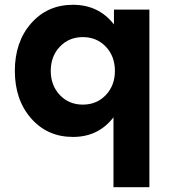

<svg xmlns="http://www.w3.org/2000/svg" viewBox="-20 -552 709 802"><path d="M604 230H454V-62Q391 20 285 20Q178 20 110 -57.5Q42 -135 42 -256Q42 -377 110 -454.5Q178 -532 285 -532Q392 -532 456 -450V-512H604ZM192 -256Q192 -195 230 -155Q268 -115 326 -115Q384 -115 422 -155Q460 -195 460 -256Q460 -317 422 -357Q384 -397 326 -397Q268 -397 230 -357Q192 -317 192 -256Z"/></svg>

Font: Metropolitano
Style: Bold
Weight: 700
Designer: Fonts by Alex Slobzheninov & Chris M. Simpson / Changes by Cristiano Sobral
Foundry: Fonts by Alex Slobzheninov & Chris M. Simpson / Changes by Cristiano Sobral
Version: Version 1.00;August 30, 2020;FontCreator 13.0.0.2681 64-bit